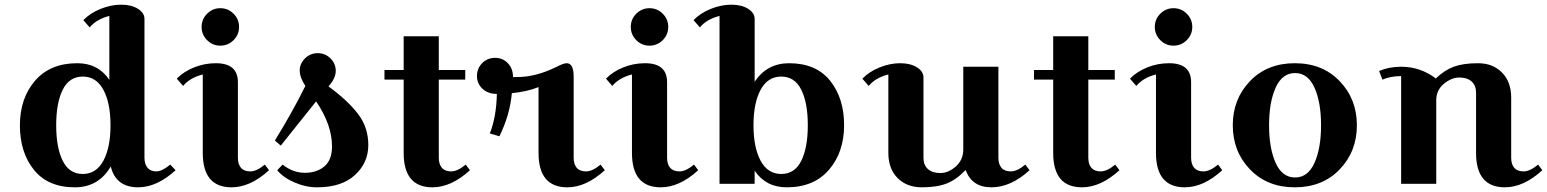

<svg xmlns="http://www.w3.org/2000/svg" viewBox="-20 -785 6607 820"><path d="M597 -704V-111Q597 -84 610 -68.5Q623 -53 647.5 -53Q672 -53 707 -82L730 -58Q650 15 570 15Q475 15 453 -74Q401 15 300 15Q185 15 125 -59.5Q65 -134 65 -249.5Q65 -365 129.5 -440Q194 -515 310 -515Q399 -515 447 -444V-717Q392 -703 363 -668L336 -699Q365 -729 409.5 -747Q454 -765 497.5 -765Q541 -765 569 -747.5Q597 -730 597 -704ZM248 -402Q220 -346 220 -250Q220 -154 248 -98Q276 -42 333.5 -42Q391 -42 421.5 -98.5Q452 -155 452 -250Q452 -345 421.5 -401.5Q391 -458 333.5 -458Q276 -458 248 -402Z M864.5 -613.5Q841 -637 841 -670Q841 -703 864.5 -726.5Q888 -750 921 -750Q954 -750 977.5 -726.5Q1001 -703 1001 -670Q1001 -637 977.5 -613.5Q954 -590 921 -590Q888 -590 864.5 -613.5ZM902 -515Q996 -515 996 -434V-111Q996 -84 1009 -68.5Q1022 -53 1049 -53Q1076 -53 1111 -82L1129 -58Q1049 15 969 15Q846 15 846 -132V-467Q791 -453 762 -418L735 -449Q764 -479 808.5 -497Q853 -515 902 -515Z M1284 -418Q1260 -455 1260 -484Q1260 -513 1282.5 -535.5Q1305 -558 1337 -558Q1369 -558 1391.5 -535.5Q1414 -513 1414 -482Q1414 -451 1383 -416Q1465 -356 1509 -298.5Q1553 -241 1553 -165.5Q1553 -90 1496 -37.5Q1439 15 1334 15Q1286 15 1237.5 -6Q1189 -27 1164 -58L1187 -82Q1231 -47 1282 -47Q1333 -47 1365.5 -74.5Q1398 -102 1398 -160Q1398 -252 1330 -352L1179 -163L1154 -185Q1230 -308 1284 -418Z M1622 -445V-486H1704V-630H1854V-486H1967V-445H1854V-111Q1854 -84 1867 -68.5Q1880 -53 1907 -53Q1934 -53 1969 -82L1987 -58Q1907 15 1827 15Q1704 15 1704 -132V-445Z M2400 -515Q2430 -515 2430 -458V-111Q2430 -84 2443 -68.5Q2456 -53 2483 -53Q2510 -53 2545 -82L2563 -58Q2483 15 2403 15Q2280 15 2280 -132V-413Q2233 -394 2166 -387Q2158 -295 2113 -203L2072 -215Q2100 -286 2102 -384Q2064 -384 2040.5 -406Q2017 -428 2017 -460.5Q2017 -493 2039.5 -515.5Q2062 -538 2094.5 -538Q2127 -538 2149 -515Q2171 -492 2171 -456H2190Q2269 -456 2358 -500Q2387 -515 2400 -515Z M2697.5 -613.5Q2674 -637 2674 -670Q2674 -703 2697.5 -726.5Q2721 -750 2754 -750Q2787 -750 2810.5 -726.5Q2834 -703 2834 -670Q2834 -637 2810.5 -613.5Q2787 -590 2754 -590Q2721 -590 2697.5 -613.5ZM2735 -515Q2829 -515 2829 -434V-111Q2829 -84 2842 -68.5Q2855 -53 2882 -53Q2909 -53 2944 -82L2962 -58Q2882 15 2802 15Q2679 15 2679 -132V-467Q2624 -453 2595 -418L2568 -449Q2597 -479 2641.5 -497Q2686 -515 2735 -515Z M3203 -704V-436Q3256 -515 3350 -515Q3465 -515 3525 -440.5Q3585 -366 3585 -250.5Q3585 -135 3520.5 -60Q3456 15 3340 15Q3251 15 3203 -56V0H3053V-717Q2998 -703 2969 -668L2942 -699Q2971 -729 3015.5 -747Q3060 -765 3103.5 -765Q3147 -765 3175 -747.5Q3203 -730 3203 -704ZM3402 -98Q3430 -154 3430 -250Q3430 -346 3402 -402Q3374 -458 3316.5 -458Q3259 -458 3228.5 -401.5Q3198 -345 3198 -250Q3198 -155 3228.5 -98.5Q3259 -42 3316.5 -42Q3374 -42 3402 -98Z M3924 -454V-111Q3924 -80 3943 -63Q3962 -46 3996 -46Q4030 -46 4062 -74Q4094 -102 4094 -147V-500H4244V-111Q4244 -84 4257 -68.5Q4270 -53 4297 -53Q4324 -53 4359 -82L4377 -58Q4297 15 4214 15Q4131 15 4104 -59Q4065 -18 4023.5 -1.5Q3982 15 3917.5 15Q3853 15 3813.5 -24.5Q3774 -64 3774 -132V-467Q3719 -453 3690 -418L3663 -449Q3692 -479 3736.5 -497Q3781 -515 3824.5 -515Q3868 -515 3896 -497.5Q3924 -480 3924 -454Z M4396 -445V-486H4478V-630H4628V-486H4741V-445H4628V-111Q4628 -84 4641 -68.5Q4654 -53 4681 -53Q4708 -53 4743 -82L4761 -58Q4681 15 4601 15Q4478 15 4478 -132V-445Z M4935.5 -613.5Q4912 -637 4912 -670Q4912 -703 4935.5 -726.5Q4959 -750 4992 -750Q5025 -750 5048.5 -726.5Q5072 -703 5072 -670Q5072 -637 5048.5 -613.5Q5025 -590 4992 -590Q4959 -590 4935.5 -613.5ZM4973 -515Q5067 -515 5067 -434V-111Q5067 -84 5080 -68.5Q5093 -53 5120 -53Q5147 -53 5182 -82L5200 -58Q5120 15 5040 15Q4917 15 4917 -132V-467Q4862 -453 4833 -418L4806 -449Q4835 -479 4879.5 -497Q4924 -515 4973 -515Z M5318.5 -61.5Q5245 -138 5245 -250Q5245 -362 5318.5 -438.5Q5392 -515 5510 -515Q5628 -515 5701.5 -438.5Q5775 -362 5775 -250Q5775 -138 5701.5 -61.5Q5628 15 5510 15Q5392 15 5318.5 -61.5ZM5428 -410.5Q5400 -348 5400 -250Q5400 -152 5428 -89.5Q5456 -27 5511 -27Q5566 -27 5594 -89.5Q5622 -152 5622 -250Q5622 -348 5594 -410.5Q5566 -473 5511 -473Q5456 -473 5428 -410.5Z M5964 -500Q6046 -500 6112 -450Q6150 -486 6190 -500.5Q6230 -515 6292.5 -515Q6355 -515 6394.5 -475.5Q6434 -436 6434 -368V-111Q6434 -84 6447 -68.5Q6460 -53 6487 -53Q6514 -53 6549 -82L6567 -58Q6487 15 6407 15Q6284 15 6284 -132V-389Q6284 -420 6265 -437Q6246 -454 6212.5 -454Q6179 -454 6146.5 -427Q6114 -400 6114 -357V0H5964V-460Q5919 -460 5884 -445L5870 -482Q5913 -500 5964 -500Z"/></svg>

Font: Croissant One
Style: Regular
Weight: 400
Designer: Eduardo Rodriguez Tunni
Foundry: Eduardo Rodriguez Tunni
Version: Version 1.001